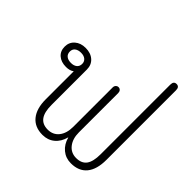

<svg xmlns="http://www.w3.org/2000/svg" viewBox="-206 -1031 1238 1238"><g transform="rotate(45 413.5 -412.0)"><path d="M199 -168V-423Q178 -407 144 -407Q99 -407 72 -430.5Q45 -454 45 -494Q45 -534 73.5 -559Q102 -584 147 -584Q194 -584 222.5 -558.5Q251 -533 251 -491V-168Q251 -102 274.5 -70Q298 -38 346 -38Q394 -38 422 -73Q450 -108 450 -168V-527Q450 -539 457.5 -547Q465 -555 476 -555Q487 -555 494 -547Q501 -539 501 -527V-168Q501 -110 529.5 -74Q558 -38 605 -38Q654 -38 677 -69Q700 -100 700 -168V-802Q700 -834 726 -834Q752 -834 752 -802V-168Q752 -81 714.5 -35.5Q677 10 605 10Q558 10 523.5 -18.5Q489 -47 476 -96H475Q462 -46 428 -18Q394 10 346 10Q275 10 237 -36.5Q199 -83 199 -168ZM204 -495Q204 -516 189 -528.5Q174 -541 148 -541Q122 -541 106.5 -529Q91 -517 91 -495Q91 -473 106 -460.5Q121 -448 148 -448Q174 -448 189 -460.5Q204 -473 204 -495Z"/></g></svg>

Font: Kodchasan ExtraLight
Style: Regular
Weight: 275
Version: Version 1.000; ttfautohint (v1.6)